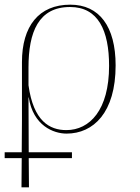

<svg xmlns="http://www.w3.org/2000/svg" viewBox="-51 -562 600 822"><path d="M-31 115H42L41 240H73L72 115H257V90H72L71 -145H72C91 -24 178 10 234 10C349 10 444 -80 444 -282C444 -449 374 -542 250 -542C115 -542 43 -450 43 -296V-51L42 90H-31ZM233 -5C161 -5 92 -44 71 -197V-273C71 -425 114 -532 249 -532C369 -532 416 -432 416 -280C416 -91 333 -5 233 -5Z"/></svg>

Font: Noto Serif Display Thin
Style: Regular
Weight: 100
Designer: Monotype Design Team
Foundry: Monotype Imaging Inc.
Version: Version 2.009